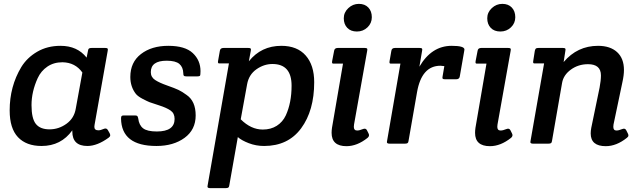

<svg xmlns="http://www.w3.org/2000/svg" viewBox="-20 -743 3319 993"><path d="M454 -495H524Q534 -495 536.5 -492Q539 -489 537 -480L469 -97Q468 -92 468 -87Q468 -69 489 -69Q500 -69 515.5 -76Q531 -83 538 -70L547 -54Q550 -49 550 -43Q550 -37 542 -31Q483 12 432 12Q354 12 354 -63Q354 -66 354 -69Q296 12 195 12Q116 12 73 -33.5Q30 -79 30 -172Q30 -296 90 -396Q120 -445 172.5 -475.5Q225 -506 293 -506Q380 -506 428 -445L435 -480Q436 -489 440 -492Q444 -495 454 -495ZM406 -368Q369 -420 303 -421Q258 -421 225 -398.5Q192 -376 175 -339Q143 -269 143 -199.5Q143 -130 165.5 -102Q188 -74 236 -74Q284 -74 324 -103Q364 -132 372 -182Z M791 -63Q883 -63 883 -128Q883 -157 862 -171.5Q841 -186 803 -198Q765 -210 753.5 -214.5Q742 -219 718 -231.5Q694 -244 683 -257Q654 -294 654 -345Q654 -421 709 -463.5Q764 -506 850.5 -506Q937 -506 977 -468.5Q1017 -431 1017 -375Q1017 -354 1014 -351Q1011 -348 1001 -348H944Q934 -348 931 -351Q928 -354 928 -364Q927 -396 907.5 -412.5Q888 -429 842 -429Q760 -429 760 -370Q760 -344 782 -329.5Q804 -315 844 -301Q884 -287 903 -278Q922 -269 945 -252Q992 -220 992 -146Q992 -72 934.5 -30Q877 12 789 12Q608 12 606 -130Q606 -140 609 -143Q612 -146 621 -146H677Q687 -146 690 -143Q693 -140 695 -130Q699 -96 720 -79.5Q741 -63 791 -63Z M1067 230Q1053 230 1053 222Q1053 219 1054 215L1164 -415H1121Q1111 -414 1108.5 -417Q1106 -420 1108 -429L1117 -480Q1119 -495 1136 -495H1264Q1274 -495 1276.5 -492Q1279 -489 1277 -480L1267 -426Q1331 -506 1435 -506Q1517 -506 1561 -456Q1605 -406 1605 -318Q1605 -171 1537.5 -79.5Q1470 12 1346 12Q1304 12 1266.5 -2.5Q1229 -17 1210 -34L1166 215Q1165 224 1161 227Q1157 230 1147 230ZM1389 -412Q1345 -412 1306 -384.5Q1267 -357 1258 -307L1225 -126Q1278 -73 1339 -73Q1381 -73 1411.5 -92.5Q1442 -112 1458 -146Q1488 -211 1488 -300Q1488 -412 1389 -412Z M1727 -495H1866Q1876 -495 1878.5 -492Q1881 -489 1879 -480L1811 -99Q1810 -92 1810 -87Q1810 -68 1827 -68Q1839 -68 1855.5 -75Q1872 -82 1878 -69L1886 -53Q1893 -40 1881 -30Q1827 13 1772 13Q1695 13 1695 -56Q1695 -68 1697 -82L1754 -414H1711Q1701 -413 1698.5 -416Q1696 -419 1698 -428L1708 -480Q1710 -495 1727 -495ZM1903 -654Q1903 -623 1880.5 -601.5Q1858 -580 1826 -580Q1794 -580 1776 -599Q1758 -618 1758 -648.5Q1758 -679 1781.5 -701Q1805 -723 1836 -723Q1867 -723 1885 -704Q1903 -685 1903 -654Z M1995 0Q1981 0 1981 -8Q1981 -11 1982 -15L2051 -414H2008Q1998 -413 1995.5 -416Q1993 -419 1995 -428L2004 -480Q2006 -495 2023 -495H2150Q2160 -495 2162.5 -492Q2165 -489 2163 -480L2149 -398Q2212 -506 2316 -506Q2382 -506 2382 -487Q2382 -484 2381 -480L2358 -348Q2356 -333 2339 -333H2282Q2272 -333 2269.5 -336Q2267 -339 2269 -348L2278 -401Q2264 -403 2258 -403Q2161 -403 2137 -267L2093 -15Q2092 -6 2088 -3Q2084 0 2074 0Z M2469 -495H2608Q2618 -495 2620.5 -492Q2623 -489 2621 -480L2553 -99Q2552 -92 2552 -87Q2552 -68 2569 -68Q2581 -68 2597.5 -75Q2614 -82 2620 -69L2628 -53Q2635 -40 2623 -30Q2569 13 2514 13Q2437 13 2437 -56Q2437 -68 2439 -82L2496 -414H2453Q2443 -413 2440.5 -416Q2438 -419 2440 -428L2450 -480Q2452 -495 2469 -495ZM2645 -654Q2645 -623 2622.5 -601.5Q2600 -580 2568 -580Q2536 -580 2518 -599Q2500 -618 2500 -648.5Q2500 -679 2523.5 -701Q2547 -723 2578 -723Q2609 -723 2627 -704Q2645 -685 2645 -654Z M2737 0Q2723 0 2723 -8Q2723 -11 2724 -15L2794 -415H2751Q2741 -414 2738.5 -417Q2736 -420 2738 -429L2746 -480Q2748 -489 2751.5 -492Q2755 -495 2765 -495H2891Q2901 -495 2903.5 -492Q2906 -489 2904 -480L2895 -422Q2966 -506 3073 -506Q3136 -506 3171.5 -473.5Q3207 -441 3207 -381Q3207 -354 3199 -318L3153 -99Q3152 -92 3152 -87Q3152 -68 3168 -68Q3180 -68 3196.5 -75Q3213 -82 3219 -69L3227 -53Q3230 -48 3230 -42Q3230 -36 3222 -30Q3168 13 3113 13Q3035 13 3035 -53Q3035 -66 3038 -82L3081 -290Q3088 -327 3088 -353Q3088 -411 3021 -411Q2971 -411 2932.5 -383Q2894 -355 2887 -314L2835 -15Q2834 -6 2830 -3Q2826 0 2816 0Z"/></svg>

Font: Crete Round
Style: Italic
Weight: 400
Designer: Veronika Burian
Foundry: TypeTogether
Version: Version 1.001; ttfautohint (v1.6)